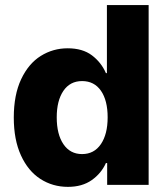

<svg xmlns="http://www.w3.org/2000/svg" viewBox="-20 -727 658 755"><path d="M34.2 -264.6Q34.2 -354 63.2 -415.5Q92.3 -477.1 140.4 -507.1Q188.5 -537.1 246.1 -537.1Q304.7 -537.1 341.6 -509.3Q378.4 -481.4 396.5 -439.5H400.4V-707H564.5V0H401.4V-85.9H396.5Q378.4 -45.4 340.8 -18.8Q303.2 7.8 247.1 7.8Q187 7.8 138.7 -23.4Q90.3 -54.7 62.3 -116.2Q34.2 -177.7 34.2 -264.6ZM403.3 -265.6Q403.3 -332 377 -370.1Q350.6 -408.2 302.7 -408.2Q255.4 -408.2 229.2 -369.6Q203.1 -331.1 203.1 -265.6Q203.1 -198.7 229.5 -159.9Q255.9 -121.1 302.7 -121.1Q350.1 -121.1 376.7 -160.2Q403.3 -199.2 403.3 -265.6Z"/></svg>

Font: Pretendard JP ExtraBold
Style: Regular
Weight: 800
Designer: Base glyphs from Inter by Rasmus Andersson; Hangeul glyphs from Noto Sans CJK(Source Han Sans) by Jang Soo-young and Kan
Foundry: Kil Hyung-jin
Version: Version 1.309